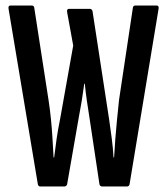

<svg xmlns="http://www.w3.org/2000/svg" viewBox="-20 -675 606 695"><path d="M125 0Q119 0 117 -8L11 -643Q9 -655 18 -655H95Q103 -655 104 -647L156 -311Q161 -278 164.5 -243Q168 -208 170 -173.5Q172 -139 174 -105H176Q180 -139 185 -173Q190 -207 197 -241L245 -510L223 -631Q221 -643 230 -643H305Q313 -643 315 -634L375 -243Q380 -208 384.5 -174Q389 -140 391 -105H393Q395 -140 397.5 -173Q400 -206 403.5 -241Q407 -276 411 -314L461 -647Q462 -655 470 -655H547Q556 -655 554 -643L449 -8Q447 0 440 0H350Q342 0 340 -8L304 -248Q299 -279 294.5 -310Q290 -341 287 -372H285Q281 -341 276 -310.5Q271 -280 265 -249L223 -8Q222 -4 219 -2Q216 0 214 0Z"/></svg>

Font: Sofia Sans Extra Condensed SemiBold
Style: Regular
Weight: 600
Designer: Botio Nikoltchev, Ani Petrova
Foundry: lettersoup
Version: Version 4.101